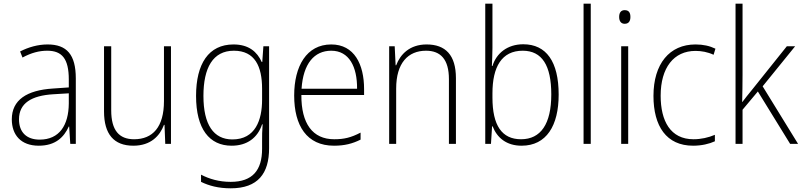

<svg xmlns="http://www.w3.org/2000/svg" viewBox="-20 -780 4348 1041"><path d="M238 -539C185 -539 134 -524 89 -501L102 -468C150 -494 193 -505 236 -505C316 -505 353 -462 353 -349V-306L267 -300C125 -291 44 -238 44 -133C44 -49 93 10 190 10C282 10 327 -37 353 -94H355L361 0H391V-355C391 -484 342 -539 238 -539ZM270 -269 353 -274V-219C352 -101 302 -23 195 -23C124 -23 83 -63 83 -133C83 -220 150 -262 270 -269Z M907 -529H869V-232C869 -91 808 -25 707 -25C626 -25 583 -73 583 -182V-529H544V-176C544 -53 597 10 703 10C798 10 847 -44 869 -103H872L876 0H907Z M1246 -539C1111 -539 1043 -434 1043 -260C1043 -81 1115 10 1236 10C1320 10 1377 -33 1401 -106H1404C1401 -71 1401 -44 1401 -12V27C1401 142 1350 206 1231 206C1167 206 1114 190 1070 167V206C1113 227 1164 241 1231 241C1379 241 1439 160 1439 24V-529H1408L1402 -444H1399C1374 -499 1329 -539 1246 -539ZM1248 -505C1362 -505 1401 -420 1401 -299V-239C1401 -130 1365 -24 1240 -24C1138 -24 1083 -104 1083 -260C1083 -412 1134 -505 1248 -505Z M1776 -539C1642 -539 1575 -421 1575 -262C1575 -99 1643 10 1791 10C1848 10 1891 -1 1935 -23V-61C1883 -34 1846 -25 1792 -25C1675 -25 1613 -110 1614 -265H1954V-297C1954 -431 1901 -539 1776 -539ZM1776 -505C1873 -505 1917 -418 1916 -299H1615C1624 -435 1684 -505 1776 -505Z M2293 -539C2201 -539 2150 -485 2128 -426H2125L2120 -529H2090V0H2128V-300C2128 -438 2192 -505 2290 -505C2369 -505 2414 -458 2414 -351V0H2452V-356C2452 -482 2395 -539 2293 -539Z M2650 -520V-760H2611V0H2642L2648 -95H2651C2675 -33 2726 10 2808 10C2943 10 3009 -99 3009 -267C3009 -446 2942 -540 2817 -540C2731 -540 2671 -491 2650 -422H2647C2648 -448 2650 -490 2650 -520ZM2814 -505C2919 -505 2969 -425 2969 -268C2969 -108 2912 -25 2805 -25C2701 -25 2650 -100 2650 -251V-274C2650 -417 2700 -505 2814 -505Z M3183 0V-760H3144V0Z M3367 -725C3345 -725 3337 -709 3337 -688C3337 -667 3346 -651 3367 -651C3389 -651 3398 -666 3398 -688C3398 -709 3391 -725 3367 -725ZM3386 -529H3348V0H3386Z M3738 10C3784 10 3826 0 3856 -14V-49C3821 -34 3781 -25 3740 -25C3615 -25 3562 -124 3562 -261C3562 -413 3633 -504 3751 -504C3783 -504 3817 -498 3849 -483L3859 -516C3828 -531 3793 -539 3751 -539C3610 -539 3523 -434 3523 -260C3523 -96 3593 10 3738 10Z M4006 -375V-760H3968V0H4006V-185L4089 -284L4264 0H4307L4115 -312L4291 -529H4246L4054 -289C4036 -268 4023 -250 4005 -227H4004C4005 -278 4006 -324 4006 -375Z"/></svg>

Font: Noto Sans Lao SemiCondensed ExtraLight
Style: Regular
Weight: 200
Width: 4
Designer: Monotype Design Team
Foundry: Monotype Imaging Inc.
Version: Version 2.003